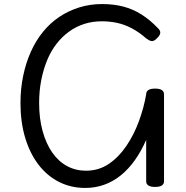

<svg xmlns="http://www.w3.org/2000/svg" viewBox="-20 -910 915 947"><path d="M401 17Q330 17 271.5 -12.5Q213 -42 170.5 -97Q128 -152 104.5 -229.5Q81 -307 81 -402Q81 -473 94.5 -537Q108 -601 132.5 -655.5Q157 -710 192.5 -753.5Q228 -797 273 -827Q318 -857 371 -873.5Q424 -890 483 -890Q541 -890 588.5 -877.5Q636 -865 678 -838.5Q720 -812 759 -771Q771 -760 770.5 -748Q770 -736 753 -720Q738 -705 726.5 -707.5Q715 -710 702 -720Q664 -753 628 -771.5Q592 -790 556 -797.5Q520 -805 483 -805Q436 -805 395.5 -792Q355 -779 320.5 -754Q286 -729 258.5 -693.5Q231 -658 212.5 -613Q194 -568 183.5 -515Q173 -462 173 -402Q173 -326 190 -264Q207 -202 237.5 -158Q268 -114 310.5 -91Q353 -68 404 -68Q467 -68 516.5 -101.5Q566 -135 603.5 -190.5Q641 -246 665.5 -313Q690 -380 701 -445Q701 -459 712 -466Q723 -473 745 -473Q789 -473 789 -445V-16Q789 -2 778 5Q767 12 745 12Q701 12 701 -16V-220Q676 -163 644.5 -119Q613 -75 575 -44.5Q537 -14 493 1.5Q449 17 401 17Z"/></svg>

Font: Playwrite GB J
Style: Regular
Weight: 400
Designer: Veronika Burian, José Scaglione
Foundry: TypeTogether
Version: Version 1.002